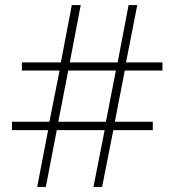

<svg xmlns="http://www.w3.org/2000/svg" viewBox="-20 -734 686 754"><path d="M470 -457 431 -256H580V-223H425L381 0H347L391 -223H203L160 0H126L169 -223H27V-256H174L214 -457H66V-489H219L262 -714H297L254 -489H442L485 -714H519L475 -489H618V-457ZM209 -256H396L435 -457H248Z"/></svg>

Font: Noto Sans ExtraLight
Style: Regular
Weight: 200
Designer: Monotype Design Team
Foundry: Monotype Imaging Inc.
Version: Version 2.007